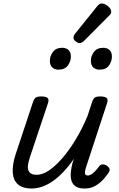

<svg xmlns="http://www.w3.org/2000/svg" viewBox="-20 -1070 686 1105"><path d="M161 15Q112 15 84.5 -8Q57 -31 53.5 -75.5Q50 -120 70 -182L170 -483Q177 -503 186.5 -509Q196 -515 215 -515Q246 -515 254.5 -505.5Q263 -496 256 -476L152 -165Q142 -136 140.5 -113Q139 -90 151 -77Q163 -64 192 -64Q225 -64 262 -89Q299 -114 338.5 -159.5Q378 -205 415.5 -267Q453 -329 484 -403L510 -483Q517 -503 526.5 -509Q536 -515 555 -515Q586 -515 594.5 -505.5Q603 -496 596 -476L475 -107Q470 -91 469 -80.5Q468 -70 472 -65Q476 -60 485 -60Q496 -60 506.5 -67Q517 -74 528 -85.5Q539 -97 550 -112Q558 -123 569 -124Q580 -125 594 -117Q608 -107 610.5 -97.5Q613 -88 607 -79Q596 -62 577 -40Q558 -18 530.5 -1.5Q503 15 468 15Q431 15 413 1Q395 -13 390 -35Q385 -57 388 -82Q391 -107 397 -131L405 -156Q377 -115 347 -83Q317 -51 286 -29Q255 -7 223.5 4Q192 15 161 15ZM315 -669Q295 -669 281 -682Q267 -695 267 -720Q267 -747 284.5 -771Q302 -795 339 -795Q360 -795 374 -782.5Q388 -770 388 -744Q388 -717 370.5 -693Q353 -669 315 -669ZM552 -669Q531 -669 517 -682Q503 -695 503 -720Q503 -747 520.5 -771Q538 -795 575 -795Q596 -795 610 -782.5Q624 -770 624 -744Q624 -717 607 -693Q590 -669 552 -669ZM437 -822Q428 -822 415.5 -831.5Q403 -841 403 -852Q403 -859 405.5 -865Q408 -871 413 -877L536 -1030Q545 -1042 552 -1046Q559 -1050 567 -1050Q577 -1050 589.5 -1043Q602 -1036 611 -1025Q620 -1014 620 -1002Q620 -994 616.5 -989Q613 -984 607 -979L466 -837Q451 -822 437 -822Z"/></svg>

Font: Playwrite DE LA
Style: Regular
Weight: 400
Designer: Veronika Burian, José Scaglione
Foundry: TypeTogether
Version: Version 1.002